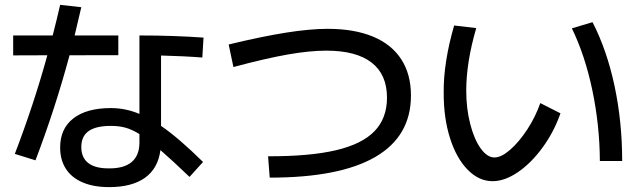

<svg xmlns="http://www.w3.org/2000/svg" viewBox="-20 -767 2633 790"><path d="M227.5 -160.2Q227.5 -237.8 282 -280Q336.4 -322.3 436.5 -322.3Q496.6 -322.3 553.7 -298.3V-621.1Q694.3 -621.1 817.4 -612.3L812.5 -530.3Q740.2 -536.1 642.6 -538.6V-249Q714.8 -199.7 815.4 -100.6L759.8 -39.1Q687 -108.9 640.1 -149.4Q630.4 -74.2 576.7 -35.6Q522.9 2.9 428.7 2.9Q365.7 2.9 320.3 -16.4Q274.9 -35.6 251.2 -72.3Q227.5 -108.9 227.5 -160.2ZM174.8 -539.6 34.2 -539.1V-621.1H196.8Q212.9 -683.6 227.5 -747.1L314.5 -737.3Q302.7 -685.5 287.1 -621.1H466.8V-540L266.1 -539.6Q208 -322.8 126 -107.4L41 -133.8Q119.1 -337.4 174.8 -539.6ZM428.7 -74.2Q489.7 -73.7 521.2 -99.9Q552.7 -126 553.7 -177.7V-215.3Q522.9 -234.4 496.1 -241.7Q469.2 -249 436.5 -249Q374.5 -249 344.5 -227.5Q314.5 -206.1 314.5 -162.1Q314.5 -118.2 343.5 -95.9Q372.6 -73.7 428.7 -74.2Z M1572.3 -365.2Q1572.3 -460.4 1509 -509.5Q1445.8 -558.6 1322.3 -558.6Q1253.9 -558.6 1163.8 -542.7Q1073.7 -526.9 940.4 -491.2L920.9 -584Q1058.6 -617.2 1157.2 -632.8Q1255.9 -648.4 1328.1 -648.4Q1437.5 -648.4 1514.4 -616.5Q1591.3 -584.5 1631.1 -522.9Q1670.9 -461.4 1670.9 -374Q1670.9 -206.5 1524.4 -121.3Q1377.9 -36.1 1089.8 -36.1L1083 -124Q1254.9 -123.5 1362.5 -148.9Q1470.2 -174.3 1521.2 -227.5Q1572.3 -280.8 1572.3 -365.2Z M1805.7 -384.8Q1804.7 -445.8 1815.7 -516.4Q1826.7 -586.9 1848.6 -662.1L1939.5 -651.4Q1898.4 -510.7 1898.4 -393.6Q1898.4 -320.8 1914.6 -257.6Q1930.7 -194.3 1957.5 -156.7Q1984.4 -119.1 2014.6 -119.1Q2042.5 -119.1 2078.9 -150.6Q2115.2 -182.1 2149.2 -233.9Q2183.1 -285.6 2203.1 -342.8L2286.1 -300.8Q2259.3 -224.1 2212.6 -160.2Q2166 -96.2 2111.3 -58.8Q2056.6 -21.5 2006.8 -21.5Q1950.2 -21.5 1903.8 -69.1Q1857.4 -116.7 1831.3 -199.7Q1805.2 -282.7 1805.7 -384.8ZM2333 -650.4 2418 -675.8Q2477.1 -561 2508.5 -413.6Q2540 -266.1 2540 -104.5H2448.2Q2447.3 -252.4 2417.2 -395.8Q2387.2 -539.1 2333 -650.4Z"/></svg>

Font: Pretendard GOV Medium
Style: Regular
Weight: 500
Designer: Base glyphs from Inter by Rasmus Andersson; Hangeul glyphs from Noto Sans CJK(Source Han Sans) by Jang Soo-young and Kan
Foundry: Kil Hyung-jin
Version: Version 1.309